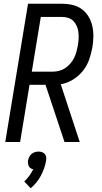

<svg xmlns="http://www.w3.org/2000/svg" viewBox="-20 -755 540 1021"><path d="M323 0 222 -304H137L87 0H8L129 -735H310Q339 -735 366.5 -728.5Q394 -722 415.5 -706Q437 -690 451 -666.5Q465 -643 471 -616Q477 -589 476.5 -560Q476 -531 471 -502Q465 -469 453.5 -436.5Q442 -404 419.5 -376.5Q397 -349 366 -330.5Q335 -312 303 -307L404 0ZM261 -374Q278 -374 295 -378.5Q312 -383 327 -393Q342 -403 354 -417Q366 -431 374 -447Q382 -463 386.5 -480Q391 -497 394 -513Q397 -531 398 -548.5Q399 -566 397 -583Q395 -600 388.5 -615.5Q382 -631 371 -642.5Q360 -654 344 -659.5Q328 -665 310 -665H197L149 -374ZM143 246 109 210Q124 196 136 179.5Q148 163 157 145Q149 144 142.5 139.5Q136 135 133 128.5Q130 122 129 114.5Q128 107 129 99Q131 89 135.5 79.5Q140 70 148 63.5Q156 57 165.5 54Q175 51 185 51Q195 51 203.5 54Q212 57 218 63.5Q224 70 225.5 79.5Q227 89 225 99Q222 119 215 139Q208 159 198 178Q188 197 174 214.5Q160 232 143 246Z"/></svg>

Font: Iosevka Oblique
Style: Regular
Weight: 400
Italic angle: -9°
Monospace: yes
Designer: Belleve Invis
Foundry: Belleve Invis
Version: Version 32.5.0; ttfautohint (v1.8.4)